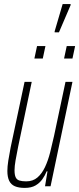

<svg xmlns="http://www.w3.org/2000/svg" viewBox="-20 -910 387 938"><path d="M101 8Q72 8 53 0Q34 -8 25 -26.5Q16 -45 16 -75Q16 -96 20.5 -125Q25 -154 32 -190L100 -510H135L69 -195Q61 -155 56 -126.5Q51 -98 51 -78Q51 -56 56.5 -44Q62 -32 75 -28Q88 -24 108 -24Q141 -24 163 -43Q185 -62 200 -94Q215 -126 225 -165.5Q235 -205 244 -246L300 -510H334L227 0H200L212 -73H208Q200 -53 187 -34.5Q174 -16 153.5 -4Q133 8 101 8ZM293 -624 306 -685H347L334 -624ZM148 -624 161 -685H202L189 -624ZM247 -752V-757L286 -890H325V-885L268 -752Z"/></svg>

Font: Saira UltraCondensed Thin
Style: Italic
Weight: 250
Width: 1
Italic angle: -12°
Designer: Hector Gatti with collaboration of the Omnibus-Type team
Foundry: Omnibus-Type
Version: Version 1.101